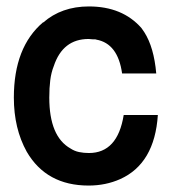

<svg xmlns="http://www.w3.org/2000/svg" viewBox="-20 -554 540 596"><path d="M359 -326Q346 -419 279 -431Q277 -432 273.5 -432Q270 -432 267 -432Q264 -432 261 -432.5Q258 -433 255 -433Q175 -433 147 -349Q139 -329 136 -305Q133 -281 133 -251Q133 -130 199 -93Q211 -85 225.5 -82Q240 -79 256 -79Q345 -79 364 -197H470Q460 -46 353 2Q308 22 255 22Q124 22 63 -83Q23 -155 23 -251Q23 -408 114 -485V-484Q171 -534 256 -534Q360 -534 419 -467L428 -454Q458 -407 465 -326Z"/></svg>

Font: Ekushey Amar Bangla
Style: Bold
Weight: 700
Designer: Al Mamun Sumon
Foundry: Al Mamun Sumon
Version: Version 1.0